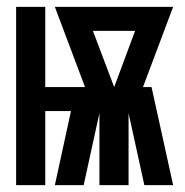

<svg xmlns="http://www.w3.org/2000/svg" viewBox="-20 -540 540 560"><path d="M27 0V-520H112V-286H228L140 -520H485L397 -286H422L485 0H401L355 -210V0H270V-210L224 0H140L187 -216H112V0ZM313 -286 374 -450H251Z"/></svg>

Font: Iosevka SS18 Heavy
Style: Regular
Weight: 900
Monospace: yes
Designer: Belleve Invis
Foundry: Belleve Invis
Version: Version 25.1.1; ttfautohint (v1.8.4)